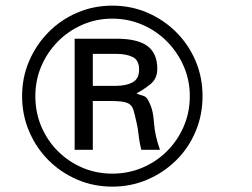

<svg xmlns="http://www.w3.org/2000/svg" viewBox="-20 -659 908 692"><path d="M384.8 13.7Q317.4 13.7 258.3 -11.7Q199.2 -37.1 154.8 -81.5Q110.4 -126 85 -185.5Q59.6 -245.1 59.6 -312.5Q59.6 -379.9 85 -439Q110.4 -498 154.8 -543Q199.2 -587.9 258.3 -613.3Q317.4 -638.7 384.8 -638.7Q452.1 -638.7 511.2 -613.3Q570.3 -587.9 615.2 -543Q660.2 -498 685.1 -439Q710 -379.9 710 -312.5Q710 -245.1 685.1 -185.5Q660.2 -126 615.2 -81.5Q570.3 -37.1 511.2 -11.7Q452.1 13.7 384.8 13.7ZM384.8 -33.2Q442.4 -33.2 493.2 -54.7Q543.9 -76.2 582 -114.3Q620.1 -152.3 642.1 -203.1Q664.1 -253.9 664.1 -312.5Q664.1 -370.1 642.1 -420.4Q620.1 -470.7 582 -509.3Q543.9 -547.9 493.2 -569.8Q442.4 -591.8 384.8 -591.8Q327.1 -591.8 276.9 -569.8Q226.6 -547.9 188.5 -509.3Q150.4 -470.7 128.9 -420.4Q107.4 -370.1 107.4 -312.5Q107.4 -253.9 128.9 -203.1Q150.4 -152.3 188.5 -114.3Q226.6 -76.2 276.9 -54.7Q327.1 -33.2 384.8 -33.2ZM249 -119.1V-519.5H399.4Q475.6 -519.5 511.2 -493.2Q546.9 -466.8 546.9 -411.1Q546.9 -375 521.5 -355Q496.1 -335 471.7 -322.3Q485.4 -316.4 493.7 -314.5Q502 -312.5 507.8 -306.6Q513.7 -300.8 521.5 -282.2Q532.2 -258.8 535.2 -214.8Q538.1 -170.9 556.6 -119.1H489.3Q483.4 -143.6 481.4 -158.2Q479.5 -172.9 478 -185.1Q476.6 -197.3 472.7 -214.8Q465.8 -247.1 460.4 -264.2Q455.1 -281.2 438.5 -288.1Q421.9 -294.9 382.8 -294.9H314.5V-119.1ZM314.5 -349.6H397.5Q434.6 -349.6 458 -362.3Q481.4 -375 481.4 -408.2Q481.4 -441.4 459 -453.1Q436.5 -464.8 399.4 -464.8H314.5Z"/></svg>

Font: Padauk Book
Style: Regular
Weight: 400
Designer: Debbi Hosken, Becca Hirsbrunner Spalinger
Foundry: SIL International
Version: Version 5.000